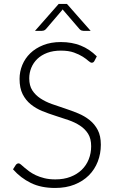

<svg xmlns="http://www.w3.org/2000/svg" viewBox="-20 -924 575 952"><path d="M44.5 0ZM448 -621.5Q443.5 -613 435 -613Q428.5 -613 418.2 -622.2Q408 -631.5 390.5 -642.8Q373 -654 346.8 -663.5Q320.5 -673 282 -673Q243.5 -673 214.2 -662Q185 -651 165.2 -632Q145.5 -613 135.2 -588Q125 -563 125 -535.5Q125 -499.5 140.2 -476Q155.5 -452.5 180.5 -436Q205.5 -419.5 237.2 -408.2Q269 -397 302.5 -386Q336 -375 367.8 -361.8Q399.5 -348.5 424.5 -328.5Q449.5 -308.5 464.8 -279.2Q480 -250 480 -206.5Q480 -162 464.8 -122.8Q449.5 -83.5 420.5 -54.5Q391.5 -25.5 349.5 -8.8Q307.5 8 253.5 8Q183.5 8 133 -16.8Q82.5 -41.5 44.5 -84.5L58.5 -106.5Q64.5 -114 72.5 -114Q77 -114 84 -108Q91 -102 101 -93.2Q111 -84.5 125 -74.2Q139 -64 157.5 -55.2Q176 -46.5 200 -40.5Q224 -34.5 254.5 -34.5Q296.5 -34.5 329.5 -47.2Q362.5 -60 385.2 -82Q408 -104 420 -134.2Q432 -164.5 432 -199Q432 -236.5 416.8 -260.8Q401.5 -285 376.5 -301.2Q351.5 -317.5 319.8 -328.5Q288 -339.5 254.5 -350Q221 -360.5 189.2 -373.5Q157.5 -386.5 132.5 -406.8Q107.5 -427 92.2 -457.2Q77 -487.5 77 -533Q77 -568.5 90.5 -601.5Q104 -634.5 130 -659.8Q156 -685 194.2 -700.2Q232.5 -715.5 281.5 -715.5Q336.5 -715.5 380.2 -698Q424 -680.5 460 -644.5ZM429.5 -771H394Q390 -771 385 -772.5Q380 -774 374.5 -779.5L294.5 -872.5L290.5 -877.5Q289.5 -876.5 288.8 -875Q288 -873.5 287 -872.5L207.5 -779.5Q202 -774 196.8 -772.5Q191.5 -771 187.5 -771H153.5L271 -904.5H312Z"/></svg>

Font: Lato Light
Style: Regular
Weight: 300
Designer: Lukasz Dziedzic
Foundry: tyPoland Lukasz Dziedzic
Version: Version 2.007; 2014-02-27